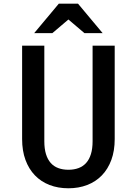

<svg xmlns="http://www.w3.org/2000/svg" viewBox="-20 -1016 747 1047"><path d="M100.6 -767.1H221.7V-245.6Q221.7 -205.1 230.7 -175.8Q239.7 -146.5 256.6 -127.4Q273.4 -108.4 297.9 -99.4Q322.3 -90.3 353 -90.3Q383.8 -90.3 408.2 -99.4Q432.6 -108.4 449.7 -127.4Q466.8 -146.5 475.8 -175.8Q484.9 -205.1 484.9 -245.6V-767.1H605.5V-257.8Q605.5 -193.8 587.2 -144Q568.8 -94.2 535.6 -59.8Q502.4 -25.4 455.8 -7.3Q409.2 10.7 353 10.7Q296.4 10.7 250 -7.3Q203.6 -25.4 170.4 -59.8Q137.2 -94.2 118.9 -144Q100.6 -193.8 100.6 -257.8ZM166.5 -835.4 300.8 -996.1H405.3L539.6 -835.4H440.4L353 -909.7L265.6 -835.4Z"/></svg>

Font: Tauri
Style: Regular
Weight: 400
Designer: Yvonne Schüttler
Foundry: Yvonne Schüttler
Version: Version 1.003; ttfautohint (v0.93.8-669f) -l 13 -r 13 -G 200